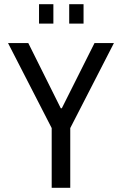

<svg xmlns="http://www.w3.org/2000/svg" viewBox="-20 -890 578 910"><path d="M165 -778V-870H233V-778ZM308 -778V-870H376V-778ZM225 0V-283L18 -686H114L268 -377H273L428 -686H520L313 -283V0Z"/></svg>

Font: Archivo Condensed
Style: Regular
Weight: 400
Width: 3
Designer: Hector Gatti
Foundry: Omnibus-Type
Version: Version 2.001; ttfautohint (v1.8.3)